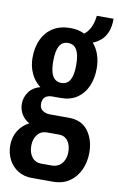

<svg xmlns="http://www.w3.org/2000/svg" viewBox="-91 -668 564 914"><g transform="rotate(10 191.0 -211.0)"><path d="M131 196Q92 196 63 178Q34 160 18 129Q2 98 2 61Q2 21 21 -10Q40 -41 73 -58Q48 -72 35 -95Q22 -118 22 -144Q22 -175 40.5 -201Q59 -227 95 -237Q65 -260 49.5 -294.5Q34 -329 34 -369Q34 -419 52 -457.5Q70 -496 104.5 -517.5Q139 -539 189 -539Q209 -539 226 -535Q243 -531 256 -524Q273 -536 285 -559.5Q297 -583 301 -618H382Q382 -580 371.5 -554Q361 -528 343 -512.5Q325 -497 304 -489Q324 -466 334 -436Q344 -406 344 -371Q344 -323 327.5 -285Q311 -247 279 -225Q247 -203 199 -203H158Q137 -203 124.5 -192.5Q112 -182 112 -159Q112 -138 127 -127.5Q142 -117 164 -117H254Q316 -117 347.5 -74.5Q379 -32 379 30Q379 75 362 112.5Q345 150 312.5 173Q280 196 231 196ZM163 121H214Q234 121 249 111Q264 101 272 83.5Q280 66 280 45Q280 11 264.5 -9.5Q249 -30 221 -30H163Q135 -30 118 -9Q101 12 101 45Q101 79 117.5 100Q134 121 163 121ZM189 -274Q218 -274 231.5 -297.5Q245 -321 245 -370Q245 -419 231.5 -443Q218 -467 189 -467Q161 -467 147.5 -443Q134 -419 134 -370Q134 -338 140 -316.5Q146 -295 158.5 -284.5Q171 -274 189 -274Z"/></g></svg>

Font: Archivo ExtraCondensed SemiBold
Style: Regular
Weight: 600
Width: 2
Designer: Hector Gatti
Foundry: Omnibus-Type
Version: Version 2.001